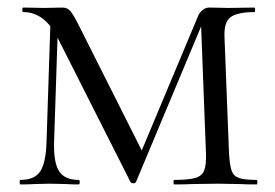

<svg xmlns="http://www.w3.org/2000/svg" viewBox="-20 -488 728 508"><path d="M114 -446 134 -443 123 -109Q122 -56 137 -34Q152 -12 188 -12Q191 -12 191 -6Q191 0 188 0Q167 0 156 -1L112 -2L70 -1Q57 0 34 0Q32 0 32 -6Q32 -12 34 -12Q71 -12 86 -34Q101 -56 103 -109ZM659 0Q631 0 615 -1L556 -2L488 -1Q471 0 441 0Q439 0 439 -6Q439 -12 441 -12Q478 -12 496 -17Q514 -22 520 -36.5Q526 -51 525 -81L511 -448L528 -456L340 -7Q338 -3 333 -3Q327 -3 325 -7L134 -385Q99 -456 42 -456Q39 -456 39 -462Q39 -468 42 -468L97 -467L145 -468Q158 -468 166 -459Q174 -450 191 -416L360 -80L332 -35L503 -443Q507 -454 515.5 -461Q524 -468 533 -468L586 -467L653 -468Q655 -468 655 -462Q655 -456 653 -456Q608 -456 590 -442.5Q572 -429 574 -389L586 -81Q588 -50 593 -36Q598 -22 612.5 -17Q627 -12 659 -12Q661 -12 661 -6Q661 0 659 0Z"/></svg>

Font: Cormorant SC
Style: Regular
Weight: 400
Designer: Christian Thalmann (Catharsis Fonts)
Foundry: Catharsis Fonts
Version: Version 4.000